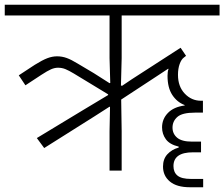

<svg xmlns="http://www.w3.org/2000/svg" viewBox="-40 -718 944 808"><path d="M115 -137 310 -255 415 -318V-321L336 -369L270 -409Q250 -421 235.5 -427Q221 -433 204 -433Q190 -433 175 -426.5Q160 -420 134 -403L67 -359L39 -401L106 -445Q138 -465 159 -473Q180 -481 200 -481Q221 -481 240.5 -474Q260 -467 286 -451L355 -410L421 -368L424 -369L421 -473V-653H-20V-698H884V-653H472V-473L469 -358L474 -357L514 -384L720 -517L743 -483L734 -476Q723 -468 716 -448.5Q709 -429 709 -403Q709 -354 737.5 -324Q766 -294 806 -294H814V-244H780Q727 -244 706.5 -226Q686 -208 686 -181Q686 -155 705.5 -138.5Q725 -122 768 -122H806V-77H772Q690 -77 690 -19Q690 7 707 21Q724 35 764 35H815V70H759Q704 70 675 46Q646 22 646 -17Q646 -49 664.5 -69Q683 -89 712 -97V-101Q674 -110 658 -132Q642 -154 642 -182Q642 -217 666.5 -242.5Q691 -268 737 -274V-276Q705 -288 685 -318.5Q665 -349 665 -399Q665 -407 666 -414.5Q667 -422 669 -427L668 -429L621 -398L470 -299L472 -166V0H421V-166L423 -268L421 -269L357 -228L146 -95Z"/></svg>

Font: IBM Plex Sans Devanagari Light
Style: Regular
Weight: 300
Designer: Mike Abbink, Paul van der Laan, Pieter van Rosmalen, Erin McLaughlin
Foundry: Bold Monday
Version: Version 1.1